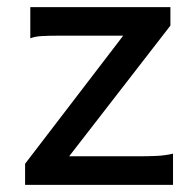

<svg xmlns="http://www.w3.org/2000/svg" viewBox="-20 -518 550 538"><path d="M64.9 -498H457.5V-446.3L173.8 -80.1H372.6Q394.5 -80.1 418 -81.1Q441.4 -82 464.8 -87.4V0H50.3V-59.1L325.2 -418H140.6Q118.7 -418 98.4 -417Q78.1 -416 64.9 -410.6Z"/></svg>

Font: Kanchenjunga Medium
Style: Regular
Weight: 500
Version: Version 2.001